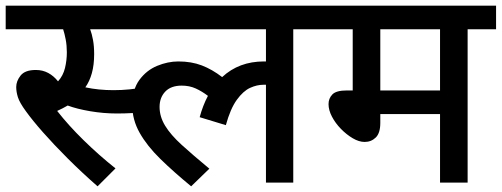

<svg xmlns="http://www.w3.org/2000/svg" viewBox="-20 -642 1764 675"><path d="M379 -325Q436 -325 490 -336L498 -252Q472 -246 445 -244.5Q418 -243 391 -243Q344 -243 297 -251Q250 -259 218 -271Q201 -261 181 -252Q220 -202 273.5 -149.5Q327 -97 386 -50L323 13Q267 -36 218 -85Q169 -134 131.5 -176.5Q94 -219 71 -251Q49 -281 43 -300Q37 -319 37 -336Q37 -357 52.5 -376.5Q68 -396 106 -396Q130 -396 149.5 -385.5Q169 -375 184 -356Q202 -376 208.5 -403Q215 -430 215 -458Q215 -482 211 -503Q207 -524 202 -539H0V-622H435V-539H297Q303 -523 307 -501.5Q311 -480 311 -452Q311 -414 303 -385Q295 -356 280 -335Q303 -330 328 -327.5Q353 -325 379 -325Z M402 -539V-622H1112V-539H1011V0H915V-344Q911 -344 906 -344Q883 -344 859 -333Q835 -322 812.5 -291Q790 -260 774 -202L682 -230Q693 -271 711 -305Q690 -321 668 -331Q646 -341 619 -341Q581 -341 561 -320Q541 -299 541 -266Q541 -232 560.5 -200Q580 -168 619 -132.5Q658 -97 716 -49L652 13Q590 -38 543.5 -83.5Q497 -129 471 -175Q445 -221 445 -272Q445 -327 470 -361Q495 -395 532.5 -410.5Q570 -426 607 -426Q653 -426 689.5 -412Q726 -398 761 -371Q820 -426 908 -426Q911 -426 915 -426V-539Z M1624 -539V0H1527V-241H1317V-210Q1317 -174 1301 -158.5Q1285 -143 1262 -143Q1242 -143 1220 -156Q1198 -169 1178.5 -189Q1159 -209 1147 -232Q1135 -255 1135 -276Q1135 -296 1148.5 -310Q1162 -324 1199 -324H1220V-539H1098V-622H1724V-539ZM1527 -539H1317V-324H1527Z"/></svg>

Font: Noto Sans Medium
Style: Regular
Weight: 500
Designer: Monotype Design Team
Foundry: Monotype Imaging Inc.
Version: Version 2.007